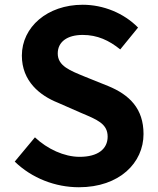

<svg xmlns="http://www.w3.org/2000/svg" viewBox="-20 -774 664 808"><path d="M312 14C483 14 584 -89 584 -210C584 -317 525 -375 435 -412L338 -451C275 -477 223 -496 223 -549C223 -598 263 -627 328 -627C390 -627 439 -604 486 -566L561 -658C501 -719 415 -754 328 -754C179 -754 72 -660 72 -540C72 -432 148 -372 223 -342L321 -299C387 -271 433 -254 433 -199C433 -147 392 -114 315 -114C250 -114 179 -147 127 -196L42 -94C114 -24 213 14 312 14Z"/></svg>

Font: Noto Sans JP
Style: Bold
Weight: 700
Designer: Ryoko NISHIZUKA 西塚涼子 (kana, bopomofo & ideographs); Paul D. Hunt (Latin, Greek & Cyrillic); Sandoll Communications 산돌커뮤니
Foundry: Adobe
Version: Version 2.004;hotconv 1.0.118;makeotfexe 2.5.65603